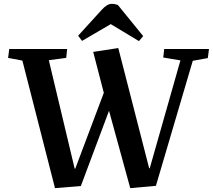

<svg xmlns="http://www.w3.org/2000/svg" viewBox="-20 -964 1103 995"><path d="M753 -92H756L915 -651L826 -666L831 -710H1063L1057 -663L979 -649L788 -1L655 11L545 -390L399 0L265 11L96 -650L22 -664L28 -710H328L323 -664L233 -652L367 -90H370L518 -483L463 -695L593 -715ZM722 -777 700 -751 554 -839 405 -752 385 -779 507 -913Q535 -944 559 -944Q569 -944 576 -942.5Q583 -941 591 -938Z"/></svg>

Font: Literata 36pt SemiBold
Style: Italic
Weight: 600
Italic angle: -2°
Designer: Latin by Veronika Burian and Jose Scaglione. Greek by Irene Vlachou. Cyrillic by Vera Evstafieva
Foundry: TypeTogether
Version: Version 3.002